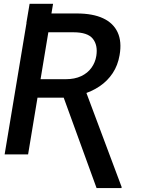

<svg xmlns="http://www.w3.org/2000/svg" viewBox="-20 -797 770 991"><path d="M116.2 -678.7 132.8 -777.3H253.9L237.3 -678.7ZM125 -727.5H376Q459 -727.5 512.2 -702.6Q565.4 -677.7 587.4 -629.6Q609.4 -581.5 597.2 -512.2Q588.4 -460 561.8 -419.7Q535.2 -379.4 494.4 -351.8Q453.6 -324.2 401.4 -309.1L363.8 -293H141.1L156.2 -388.2H318.8Q365.7 -388.2 399.2 -404.1Q432.6 -419.9 452.1 -447.3Q471.7 -474.6 477.1 -508.3Q485.8 -563.5 459.2 -596.9Q432.6 -630.4 358.9 -630.4H229.5L125 0H3.9ZM478.5 173.8 298.3 -321.8H424.3L607.9 168.5L606.9 173.8Z"/></svg>

Font: Inter 18pt Medium
Style: Italic
Weight: 500
Italic angle: -9.3988°
Designer: Rasmus Andersson
Foundry: rsms
Version: Version 4.001;git-66647c0bb